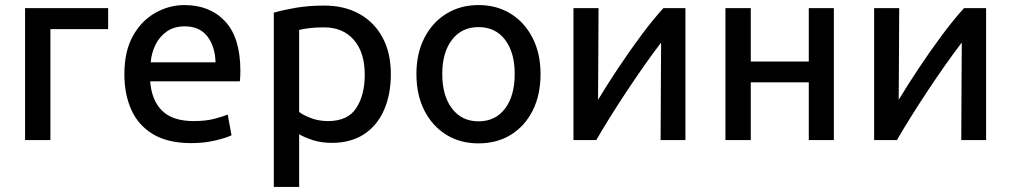

<svg xmlns="http://www.w3.org/2000/svg" viewBox="-20 -553 3992 758"><path d="M79 0V-521H407V-438H179V0Z M735 12Q643 12 584.5 -23Q526 -58 498.5 -119.5Q471 -181 471 -259Q471 -351 505 -411.5Q539 -472 593.5 -502.5Q648 -533 708 -533Q809 -533 869 -468.5Q929 -404 929 -273Q929 -264 928.5 -252.5Q928 -241 927 -232H573Q578 -158 619.5 -116.5Q661 -75 744 -75Q792 -75 826.5 -84Q861 -93 879 -101L894 -19Q877 -10 832.5 1Q788 12 735 12ZM575 -307H831Q829 -370 798.5 -409.5Q768 -449 709 -449Q668 -449 639 -429Q610 -409 594 -376.5Q578 -344 575 -307Z M1061 185V-503Q1095 -513 1146.5 -522Q1198 -531 1260 -531Q1340 -531 1399 -498Q1458 -465 1490.5 -404.5Q1523 -344 1523 -260Q1523 -180 1496 -118.5Q1469 -57 1417 -23Q1365 11 1290 11Q1248 11 1214.5 0Q1181 -11 1161 -23V185ZM1275 -75Q1353 -75 1386.5 -126.5Q1420 -178 1420 -258Q1420 -346 1377 -395.5Q1334 -445 1259 -445Q1223 -445 1198.5 -441.5Q1174 -438 1161 -435V-111Q1176 -99 1207 -87Q1238 -75 1275 -75Z M1869 13Q1797 13 1742 -21Q1687 -55 1655.5 -116.5Q1624 -178 1624 -261Q1624 -342 1655.5 -403.5Q1687 -465 1742.5 -499Q1798 -533 1869 -533Q1941 -533 1996 -499Q2051 -465 2082.5 -403.5Q2114 -342 2114 -261Q2114 -178 2083 -116.5Q2052 -55 1997 -21Q1942 13 1869 13ZM1869 -74Q1936 -74 1974 -124.5Q2012 -175 2012 -261Q2012 -346 1974 -396Q1936 -446 1869 -446Q1803 -446 1764.5 -396Q1726 -346 1726 -261Q1726 -175 1764.5 -124.5Q1803 -74 1869 -74Z M2244 0V-521H2343Q2343 -418 2342 -325.5Q2341 -233 2341 -159Q2376 -217 2420.5 -284Q2465 -351 2511.5 -413.5Q2558 -476 2599 -521H2686V0H2588Q2588 -106 2589 -206.5Q2590 -307 2590 -385Q2560 -346 2525.5 -297Q2491 -248 2455.5 -194.5Q2420 -141 2388.5 -90.5Q2357 -40 2334 0Z M2844 0V-521H2944V-310H3173V-521H3272V0H3173V-228H2944V0Z M3431 0V-521H3530Q3530 -418 3529 -325.5Q3528 -233 3528 -159Q3563 -217 3607.5 -284Q3652 -351 3698.5 -413.5Q3745 -476 3786 -521H3873V0H3775Q3775 -106 3776 -206.5Q3777 -307 3777 -385Q3747 -346 3712.5 -297Q3678 -248 3642.5 -194.5Q3607 -141 3575.5 -90.5Q3544 -40 3521 0Z"/></svg>

Font: Ubuntu Sans Medium
Style: Regular
Weight: 500
Designer: Dalton Maag Ltd
Foundry: Dalton Maag Ltd
Version: Version 1.006; ttfautohint (v1.8.4.7-5d5b)